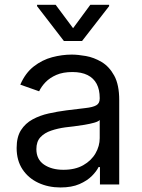

<svg xmlns="http://www.w3.org/2000/svg" viewBox="-20 -785 604 817"><path d="M237.3 12.7Q185.5 12.7 143.1 -7.1Q100.6 -26.9 75.7 -64.5Q50.8 -102.1 50.8 -155.3Q50.8 -202.1 69.3 -231.2Q87.9 -260.3 118.9 -277.1Q149.9 -293.9 187.3 -302.2Q224.6 -310.5 262.7 -315.4Q312.5 -321.8 343.8 -325.2Q375 -328.6 389.6 -336.9Q404.3 -345.2 404.3 -365.2V-368.2Q404.3 -403.3 391.4 -428Q378.4 -452.6 352.5 -465.6Q326.7 -478.5 288.1 -478.5Q248 -478.5 220 -466.3Q191.9 -454.1 173.8 -435.3Q155.8 -416.5 146.5 -396.5L66.4 -424.8Q87.9 -474.6 123.8 -502.4Q159.7 -530.3 201.9 -541.5Q244.1 -552.7 285.2 -552.7Q311.5 -552.7 345.7 -546.6Q379.9 -540.5 412.4 -521.2Q444.8 -502 466.1 -463.1Q487.3 -424.3 487.3 -359.4V0H405.3V-74.2H399.4Q391.1 -56.6 371.1 -36.4Q351.1 -16.1 318.1 -1.7Q285.2 12.7 237.3 12.7ZM250 -62.5Q299.8 -62.5 334.2 -82Q368.7 -101.6 386.5 -132.6Q404.3 -163.6 404.3 -197.3V-274.4Q398.9 -268.1 380.9 -262.9Q362.8 -257.8 339.4 -253.9Q315.9 -250 293.9 -247.3Q272 -244.6 258.8 -243.2Q226.1 -238.8 197.8 -229.2Q169.4 -219.7 152.1 -201.2Q134.8 -182.6 134.8 -150.4Q134.8 -106.9 167.2 -84.7Q199.7 -62.5 250 -62.5ZM216.8 -764.6 291 -665 364.3 -764.6H444.3V-758.8L329.1 -610.4H252L137.7 -758.8V-764.6Z"/></svg>

Font: GitLab Sans
Style: Regular
Weight: 400
Designer: Rasmus Andersson
Foundry: Modifications by GitLab B.V., manufactured by rsms
Version: Version 4.000;git-c8fb6b7